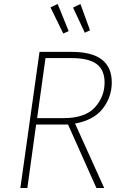

<svg xmlns="http://www.w3.org/2000/svg" viewBox="-20 -942 618 962"><path d="M356 -323 502 0H463L321 -318H161L117 0H82L178 -682H340Q540 -682 540 -529Q540 -456 495 -398Q450 -340 356 -323ZM297 -350Q406 -350 455 -403.5Q504 -457 504 -529Q504 -591 464.5 -621Q425 -651 336 -651H208L166 -350ZM324 -786 297 -774 233 -905 269 -922ZM431 -790 405 -778 346 -904 383 -922Z"/></svg>

Font: FiraGO UltraLight
Style: Italic
Weight: 200
Italic angle: -8°
Designer: bBox Type GmbH
Foundry: bBox Type GmbH
Version: Version 1.001